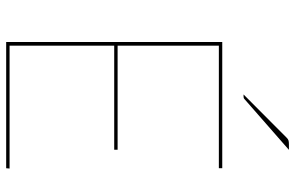

<svg xmlns="http://www.w3.org/2000/svg" viewBox="-187 -769 956 622"><g transform="rotate(90 291.0 -458.0)"><path d="M526 -11 525 0H116V-700H525V-689H128V-361H465V-350H128V-11ZM465.5 -916 301 -772Q299 -770 296.8 -769.5Q294.5 -769 292 -769H286L426.5 -909Q430.5 -913 434.8 -914.5Q439 -916 447.5 -916Z"/></g></svg>

Font: Lato 2
Style: Regular
Weight: 100
Designer: Lukasz Dziedzic with Adam Twardoch and Botio Nikoltchev
Foundry: tyPoland Lukasz Dziedzic
Version: Version 2.015; 2015-08-06; http://www.latofonts.com/